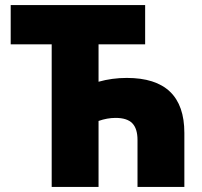

<svg xmlns="http://www.w3.org/2000/svg" viewBox="-20 -734 793 754"><path d="M183 0V-560H22V-714H550V-560H367V-413Q420 -428 478 -428Q704 -428 704 -212V0H520V-184Q520 -229 499.5 -250Q479 -271 434 -271Q401 -271 367 -259V0Z"/></svg>

Font: Noto Sans SemiCondensed Black
Style: Regular
Weight: 900
Width: 4
Designer: Monotype Design Team
Foundry: Monotype Imaging Inc.
Version: Version 2.013; ttfautohint (v1.8.4.7-5d5b)